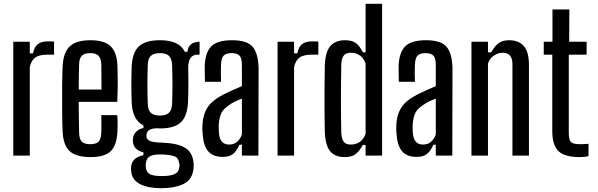

<svg xmlns="http://www.w3.org/2000/svg" viewBox="-20 -820 3152 1012"><path d="M50 0V-600H137V-539H154Q161 -574 180 -588Q199 -602 231 -602Q253 -602 265 -601V-532H232Q186 -532 165 -516Q144 -500 137 -466V0Z M514 -213H598Q600 -194 600 -170.5Q600 -147 599 -128Q596 -55 564 -23.5Q532 8 458 8Q381 8 347 -23.5Q313 -55 310 -128Q308 -174 307.5 -236Q307 -298 307.5 -360.5Q308 -423 310 -471Q314 -544 348 -576Q382 -608 457 -608Q530 -608 563 -576.5Q596 -545 599 -474Q600 -452 600.5 -398.5Q601 -345 598 -283H395Q395 -244 395.5 -204Q396 -164 397 -120Q398 -86 411.5 -73Q425 -60 456 -60Q486 -60 499 -73Q512 -86 514 -120Q515 -154 514 -213ZM457 -540Q425 -540 411.5 -526.5Q398 -513 397 -482Q396 -445 395.5 -412.5Q395 -380 395 -348H515Q515 -394 514.5 -430Q514 -466 514 -482Q512 -513 499 -526.5Q486 -540 457 -540Z M830 172Q760 172 718.5 150.5Q677 129 672 87Q670 73 671 60Q673 34 690.5 18.5Q708 3 736 -2V-17Q686 -29 681 -70Q679 -80 681 -91Q683 -111 698 -126Q713 -141 736 -145V-159Q678 -187 674 -281Q673 -318 672.5 -346Q672 -374 672.5 -402.5Q673 -431 674 -471Q678 -544 712.5 -576Q747 -608 823 -608Q925 -608 954 -547H968Q973 -599 1032 -600V-532H1022Q972 -532 972 -463Q973 -416 973 -385.5Q973 -355 972.5 -331Q972 -307 971 -281Q967 -207 933 -175Q899 -143 823 -143Q814 -143 809 -144Q777 -143 764.5 -133.5Q752 -124 752 -107V-102Q752 -84 771.5 -76.5Q791 -69 837 -68Q914 -65 954 -42Q994 -19 1000 36Q1001 42 1001 50Q1001 58 1000 68Q994 128 946.5 150Q899 172 830 172ZM823 -211Q855 -211 870 -225Q885 -239 887 -271Q891 -369 887 -480Q885 -512 870 -526Q855 -540 823 -540Q791 -540 775.5 -526Q760 -512 759 -480Q755 -369 759 -271Q760 -239 775.5 -225Q791 -211 823 -211ZM833 108Q877 108 899.5 98Q922 88 925 62Q928 51 924 38Q920 11 898.5 3.5Q877 -4 833 -6Q791 -7 771.5 3Q752 13 749 40Q747 52 749 64Q752 89 771 98.5Q790 108 833 108Z M1155 7Q1103 7 1077.5 -22.5Q1052 -52 1048 -114Q1047 -125 1046.5 -138Q1046 -151 1047 -163Q1050 -218 1075 -255.5Q1100 -293 1162 -324Q1184 -335 1207.5 -345.5Q1231 -356 1255 -366V-480Q1255 -511 1243.5 -525.5Q1232 -540 1200 -540Q1172 -540 1159.5 -527.5Q1147 -515 1145 -482Q1144 -467 1144 -438Q1144 -409 1145 -389H1060Q1060 -404 1059.5 -429.5Q1059 -455 1059 -474Q1062 -544 1094 -576Q1126 -608 1203 -608Q1282 -608 1311.5 -573.5Q1341 -539 1343 -461L1342 0H1255V-57H1242Q1229 -26 1209.5 -9.5Q1190 7 1155 7ZM1188 -58Q1235 -58 1255 -111V-300Q1238 -294 1220 -285.5Q1202 -277 1182 -262Q1154 -243 1144.5 -219Q1135 -195 1133 -163Q1133 -154 1133 -142.5Q1133 -131 1134 -120Q1138 -58 1188 -58Z M1443 0V-600H1530V-539H1547Q1554 -574 1573 -588Q1592 -602 1624 -602Q1646 -602 1658 -601V-532H1625Q1579 -532 1558 -516Q1537 -500 1530 -466V0Z M1907 -800H1994V0H1907V-56H1892Q1876 -25 1855.5 -8.5Q1835 8 1797 8Q1746 8 1720.5 -22.5Q1695 -53 1692 -124Q1691 -175 1690.5 -235.5Q1690 -296 1690.5 -358.5Q1691 -421 1692 -476Q1695 -547 1721.5 -577.5Q1748 -608 1799 -608Q1837 -608 1857 -592Q1877 -576 1893 -544H1907ZM1829 -58Q1856 -58 1876.5 -72Q1897 -86 1907 -115V-485Q1897 -514 1876.5 -528Q1856 -542 1830 -542Q1804 -542 1792.5 -528Q1781 -514 1779 -483Q1777 -389 1777 -293.5Q1777 -198 1779 -117Q1781 -86 1792.5 -72Q1804 -58 1829 -58Z M2177 7Q2125 7 2099.5 -22.5Q2074 -52 2070 -114Q2069 -125 2068.5 -138Q2068 -151 2069 -163Q2072 -218 2097 -255.5Q2122 -293 2184 -324Q2206 -335 2229.5 -345.5Q2253 -356 2277 -366V-480Q2277 -511 2265.5 -525.5Q2254 -540 2222 -540Q2194 -540 2181.5 -527.5Q2169 -515 2167 -482Q2166 -467 2166 -438Q2166 -409 2167 -389H2082Q2082 -404 2081.5 -429.5Q2081 -455 2081 -474Q2084 -544 2116 -576Q2148 -608 2225 -608Q2304 -608 2333.5 -573.5Q2363 -539 2365 -461L2364 0H2277V-57H2264Q2251 -26 2231.5 -9.5Q2212 7 2177 7ZM2210 -58Q2257 -58 2277 -111V-300Q2260 -294 2242 -285.5Q2224 -277 2204 -262Q2176 -243 2166.5 -219Q2157 -195 2155 -163Q2155 -154 2155 -142.5Q2155 -131 2156 -120Q2160 -58 2210 -58Z M2465 0V-600H2552V-544H2569Q2585 -574 2606 -591Q2627 -608 2663 -608Q2714 -608 2741 -577.5Q2768 -547 2768 -476V0H2681V-483Q2680 -542 2630 -542Q2605 -542 2583 -527Q2561 -512 2552 -485V0Z M3036 8Q2955 8 2923 -24Q2891 -56 2891 -128V-532H2846V-600H2892V-770H2981L2980 -600H3072V-532H2978V-119Q2978 -85 2988.5 -72.5Q2999 -60 3037 -60Q3051 -60 3060 -60.5Q3069 -61 3082 -62V3Q3063 8 3036 8Z"/></svg>

Font: Big Shoulders Display SemiBold
Style: Regular
Weight: 600
Designer: Patric King
Foundry: XO Type Co
Version: Version 1.000; ttfautohint (v1.8.2)